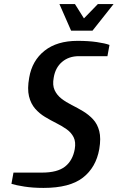

<svg xmlns="http://www.w3.org/2000/svg" viewBox="-20 -910 576 940"><path d="M193 10Q141 10 99.5 3.5Q58 -3 36 -10L46 -65H186Q261 -65 298.5 -94.5Q336 -124 346 -180Q352 -215 340.5 -238Q329 -261 306.5 -277Q284 -293 256 -307Q228 -321 200.5 -337.5Q173 -354 152 -378Q131 -402 122 -438.5Q113 -475 123 -530Q137 -613 198 -661.5Q259 -710 360 -710Q413 -710 454 -704Q495 -698 516 -690L506 -635H366Q317 -635 284 -607Q251 -579 243 -530Q236 -493 247.5 -468.5Q259 -444 281 -427Q303 -410 331 -396Q359 -382 386.5 -365.5Q414 -349 435.5 -326Q457 -303 466 -268Q475 -233 466 -180Q450 -90 385.5 -40Q321 10 193 10ZM328 -760 271 -890H347L391 -820L459 -890H536L433 -760Z"/></svg>

Font: Cuprum
Style: Bold Italic
Weight: 700
Italic angle: -10°
Designer: Jovanny Lemonad
Foundry: Jovanny Lemonad
Version: Version 3.000